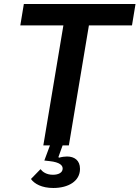

<svg xmlns="http://www.w3.org/2000/svg" viewBox="-20 -718 689 948"><path d="M243.3 210.2C316.4 210.2 375 177.2 375 115.8C375 73.2 346.9 54.7 310.7 54.7C300.1 54.7 285.9 56.5 271 60.7L268.5 57.2L289.1 0H320L419 -592.7H631.7L649.1 -698.2H97.7L80.3 -592.7H293L193.9 0H226.6L198.9 74.6L224.1 77.4C277.7 83.1 289.4 99.8 289.4 114.3C289.4 134.9 267.8 144.9 241.5 144.9C208.8 144.9 190 130.3 180 117.2L132.8 165.8C149.9 189.6 186.1 210.2 243.3 210.2Z"/></svg>

Font: Margiela Mono Italic SmBold It
Style: Regular
Weight: 600
Designer: Mike Abbink, Paul van der Laan, Pieter van Rosmalen
Foundry: Bold Monday
Version: Version 2.003 2021